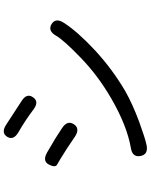

<svg xmlns="http://www.w3.org/2000/svg" viewBox="92 -885 816 1040"><g transform="rotate(-90 500.0 -365.0)"><path d="M234 21Q183 31 175 -12Q167 -56 218 -64Q339 -85 486 -170Q609 -241 706.5 -335Q804 -429 827 -470Q853 -515 889 -494Q925 -472 897 -428Q849 -353 749 -260Q649 -167 529 -96Q457 -55 360 -19Q272 13 234 21ZM347 -373Q324 -338 280 -367L219 -408Q149 -453 129.5 -463Q110 -473 129 -509Q148 -544 194 -518L243 -489Q266 -476 289 -461L326 -437Q370 -408 347 -373ZM493 -594Q470 -560 428 -591Q367 -637 304 -673Q258 -700 279 -734Q300 -768 344 -740L473 -656Q517 -628 493 -594Z"/></g></svg>

Font: Resource Han Rounded CN
Style: Regular
Weight: 400
Designer: Cyano Hao (round all glyphs); Ryoko NISHIZUKA  (kana, bopomofo & ideographs); Paul D. Hunt (Latin, Greek & Cyrillic); Sa
Foundry: Cyano Hao
Version: 0.990